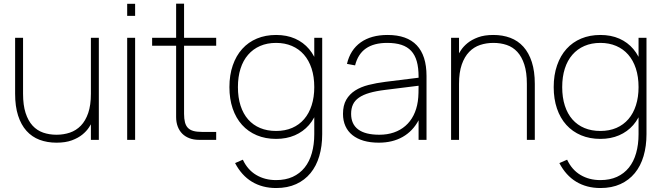

<svg xmlns="http://www.w3.org/2000/svg" viewBox="-20 -740 3511 1016"><path d="M102 -244Q102 -183.5 115.5 -142Q129 -100.5 152.5 -75Q176 -49.5 208.5 -38.2Q241 -27 279 -27Q316.5 -27 349.8 -38.2Q383 -49.5 407.8 -75Q432.5 -100.5 446.8 -142Q461 -183.5 461 -244L471 -100.5Q464 -86 451 -66Q438 -46 416 -28Q394 -10 360.5 2.5Q327 15 279 15Q230 15 189.5 -0.2Q149 -15.5 120.2 -47.5Q91.5 -79.5 75.8 -128.2Q60 -177 60 -244V-540H102ZM503 -540V0H461V-540Z M653 -656V-720H695V-656ZM653 0V-540H695V0Z M785 -498H1124V-540H785ZM1124 -42H1048Q1021.5 -42 1003.5 -47Q985.5 -52 974.5 -63.2Q963.5 -74.5 958.8 -92.8Q954 -111 954 -138V-720.5H912V-131V-120.5Q912 -93 920.5 -70.5Q929 -48 944.5 -32.5Q960 -17 982.5 -8.5Q1005 0 1032.5 0H1043H1124Z M1441 -47Q1488.5 -47 1526 -63.2Q1563.5 -79.5 1589.5 -109.8Q1615.5 -140 1629.2 -183Q1643 -226 1643 -279Q1643 -334 1628.8 -377.5Q1614.5 -421 1588.2 -451Q1562 -481 1524.5 -497Q1487 -513 1441 -513Q1394 -513 1356.5 -496.8Q1319 -480.5 1292.8 -450.2Q1266.5 -420 1252.8 -376.8Q1239 -333.5 1239 -279Q1239 -224 1253 -180.8Q1267 -137.5 1293.2 -107.8Q1319.5 -78 1356.8 -62.5Q1394 -47 1441 -47ZM1441 -555Q1497.5 -555 1541.5 -535.5Q1585.5 -516 1615.8 -480Q1646 -444 1662 -393Q1678 -342 1678 -279Q1678 -215.5 1661.8 -164.5Q1645.5 -113.5 1614.8 -78.2Q1584 -43 1540 -24Q1496 -5 1441 -5Q1384.5 -5 1338.8 -24.2Q1293 -43.5 1260.8 -79.2Q1228.5 -115 1211.2 -165.8Q1194 -216.5 1194 -279Q1194 -343 1211.8 -394.2Q1229.5 -445.5 1261.8 -481.2Q1294 -517 1339.5 -536Q1385 -555 1441 -555ZM1685 -30Q1685 33.5 1669.5 86Q1654 138.5 1623.2 176Q1592.5 213.5 1547 234.2Q1501.5 255 1441 255Q1404.5 255 1372.2 246.5Q1340 238 1312.8 221.5Q1285.5 205 1263.2 180.2Q1241 155.5 1224 123L1265 105Q1290 158.5 1335.8 185.8Q1381.5 213 1441 213Q1491 213 1528.8 195.8Q1566.5 178.5 1592 146.8Q1617.5 115 1630.2 70Q1643 25 1643 -30V-540H1685Z M2031 -555Q1944 -555 1888.8 -515.8Q1833.5 -476.5 1816 -402L1859 -394Q1874 -454 1916.2 -483.5Q1958.5 -513 2029 -513Q2072.5 -513 2104 -502.8Q2135.5 -492.5 2155.8 -470.8Q2176 -449 2185.5 -415.2Q2195 -381.5 2195 -334V-291Q2195 -273 2194.5 -249Q2194 -225 2191 -204Q2185 -162.5 2168.2 -129.5Q2151.5 -96.5 2125.2 -73.8Q2099 -51 2064.2 -39Q2029.5 -27 1987.5 -27Q1913 -27 1875.5 -55Q1838 -83 1838 -137.5Q1838 -166 1847.8 -187Q1857.5 -208 1879.2 -223.2Q1901 -238.5 1935.5 -248.5Q1970 -258.5 2019.5 -264.5L2200.5 -287L2201 -329.5L2019.5 -307Q1971.5 -301 1930.2 -290.5Q1889 -280 1859 -260.8Q1829 -241.5 1812 -211.8Q1795 -182 1795 -137.5Q1795 -101.5 1807.8 -73Q1820.5 -44.5 1845 -25Q1869.5 -5.5 1904.5 4.8Q1939.5 15 1984.5 15Q2057 15 2110.8 -15.5Q2164.5 -46 2195 -103.5V0H2237V-338Q2237 -446 2185.2 -500.5Q2133.5 -555 2031 -555Z M2768 -296Q2768 -357 2754.5 -398.5Q2741 -440 2717.5 -465.5Q2694 -491 2661.5 -502Q2629 -513 2591 -513Q2553.5 -513 2520.5 -502Q2487.5 -491 2462.8 -465.5Q2438 -440 2423.5 -398.5Q2409 -357 2409 -296L2399 -439.5Q2406 -454 2419 -474Q2432 -494 2454 -512Q2476 -530 2509.5 -542.5Q2543 -555 2591 -555Q2640 -555 2680.5 -539.8Q2721 -524.5 2749.8 -492.5Q2778.5 -460.5 2794.2 -411.8Q2810 -363 2810 -296V0H2768ZM2367 0V-540H2409V0Z M3157 -47Q3204.5 -47 3242 -63.2Q3279.5 -79.5 3305.5 -109.8Q3331.5 -140 3345.2 -183Q3359 -226 3359 -279Q3359 -334 3344.8 -377.5Q3330.5 -421 3304.2 -451Q3278 -481 3240.5 -497Q3203 -513 3157 -513Q3110 -513 3072.5 -496.8Q3035 -480.5 3008.8 -450.2Q2982.5 -420 2968.8 -376.8Q2955 -333.5 2955 -279Q2955 -224 2969 -180.8Q2983 -137.5 3009.2 -107.8Q3035.5 -78 3072.8 -62.5Q3110 -47 3157 -47ZM3157 -555Q3213.5 -555 3257.5 -535.5Q3301.5 -516 3331.8 -480Q3362 -444 3378 -393Q3394 -342 3394 -279Q3394 -215.5 3377.8 -164.5Q3361.5 -113.5 3330.8 -78.2Q3300 -43 3256 -24Q3212 -5 3157 -5Q3100.5 -5 3054.8 -24.2Q3009 -43.5 2976.8 -79.2Q2944.5 -115 2927.2 -165.8Q2910 -216.5 2910 -279Q2910 -343 2927.8 -394.2Q2945.5 -445.5 2977.8 -481.2Q3010 -517 3055.5 -536Q3101 -555 3157 -555ZM3401 -30Q3401 33.5 3385.5 86Q3370 138.5 3339.2 176Q3308.5 213.5 3263 234.2Q3217.5 255 3157 255Q3120.5 255 3088.2 246.5Q3056 238 3028.8 221.5Q3001.5 205 2979.2 180.2Q2957 155.5 2940 123L2981 105Q3006 158.5 3051.8 185.8Q3097.5 213 3157 213Q3207 213 3244.8 195.8Q3282.5 178.5 3308 146.8Q3333.5 115 3346.2 70Q3359 25 3359 -30V-540H3401Z"/></svg>

Font: Vela Sans GX ExtLt
Style: Regular
Weight: 200
Designer: Principal design: Mikhail Sharanda - project Manrope.
Design modification: Ravid Balaliev
Foundry: Mikhail Sharanda
Version: Version 1.001